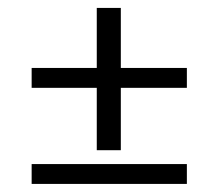

<svg xmlns="http://www.w3.org/2000/svg" viewBox="-20 -455 539 475"><path d="M442.3 -237.7H278.9V-83.4H219.4V-237.7H58.3V-286.9H219.4V-435.4H278.9V-286.9H442.3ZM442.3 0H58.3V-49.1H442.3Z"/></svg>

Font: t
Style: Regular
Weight: 400
Designer: Takis Katsoulidis and George D. Matthiopoulos
Foundry: Takis Katsoulidis and George D. Matthiopoulos
Version: Version 1.0 ; ttfautohint (v1.8.1)